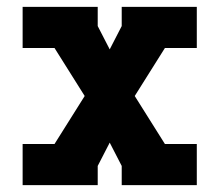

<svg xmlns="http://www.w3.org/2000/svg" viewBox="-20 -540 640 560"><path d="M46 0V-120H139L227 -260L139 -400H46V-520H265V-464L300 -396L335 -464V-520H554V-400H461L373 -260L461 -120H554V0H335V-56L300 -124L265 -56V0Z"/></svg>

Font: Iosevka Etoile Heavy
Style: Regular
Weight: 900
Designer: Belleve Invis
Foundry: Belleve Invis
Version: Version 22.1.2; ttfautohint (v1.8.4)